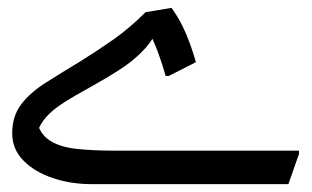

<svg xmlns="http://www.w3.org/2000/svg" viewBox="-20 -468 792 488"><path d="M11 -129Q11 -173 34 -203Q57 -233 96.5 -258Q136 -283 184 -312Q223 -336 266 -366Q309 -396 350 -437L416 -448Q433 -424 444 -401.5Q455 -379 463 -356.5Q471 -334 478 -310L409 -275H401Q393 -304 382.5 -332.5Q372 -361 355 -396L379 -390Q364 -359 339 -334.5Q314 -310 283.5 -290.5Q253 -271 221 -253Q194 -238 169.5 -224Q145 -210 124.5 -195Q104 -180 90.5 -162Q77 -144 73 -122L55 -144L72 -164Q81 -127 107 -110.5Q133 -94 175.5 -89.5Q218 -85 276 -85H740V-77L713 0H212Q160 0 114 -15.5Q68 -31 39.5 -60Q11 -89 11 -129Z"/></svg>

Font: Kufam
Style: Regular
Weight: 400
Designer: Wael Morcos, Artur Schmal
Foundry: Original Type
Version: Version 1.301; ttfautohint (v1.8.3)